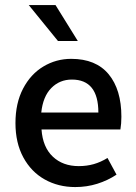

<svg xmlns="http://www.w3.org/2000/svg" viewBox="-20 -738 544 770"><path d="M462.9 -218.8H146.5Q151.4 -147.9 191.7 -109.9Q231.9 -71.8 295.9 -71.8Q327.6 -71.8 356 -79.8Q384.3 -87.9 411.1 -104.5L447.3 -37.6Q412.1 -14.2 370.1 -1Q328.1 12.2 281.7 12.2Q213.9 12.2 159.4 -18.3Q105 -48.8 73.5 -106.9Q42 -165 42 -244.6Q42 -324.2 72.5 -382.6Q103 -440.9 154.1 -471.4Q205.1 -502 265.6 -502Q364.7 -502 415.8 -440.2Q466.8 -378.4 466.8 -270Q466.8 -242.2 462.9 -218.8ZM145.5 -286.6H374.5Q374.5 -418.9 268.1 -418.9Q219.2 -418.9 185.8 -385Q152.3 -351.1 145.5 -286.6ZM212.4 -573.7 95.2 -717.8H202.6L292 -573.7Z"/></svg>

Font: Varta
Style: Bold
Weight: 700
Designer: Joana Correia, Viktoriya Grabowska, Eben Sorkin
Foundry: Sorkin Type
Version: Version 1.002; ttfautohint (v1.3) -l 8 -r 24 -G 200 -x 12 -H